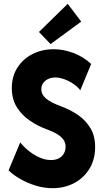

<svg xmlns="http://www.w3.org/2000/svg" viewBox="-20 -988 550 1016"><path d="M258.3 7.8Q214.4 7.8 171.1 -5.1Q127.9 -18.1 90.1 -39.3Q52.2 -60.5 25.4 -86.4L86.9 -234.4Q106.9 -209.5 133.8 -188.2Q160.6 -167 190.4 -154.1Q220.2 -141.1 250 -141.1Q274.9 -141.1 292.2 -150.6Q309.6 -160.2 318.4 -176.3Q327.1 -192.4 327.1 -211.9Q327.1 -232.9 315.4 -249.3Q303.7 -265.6 280.8 -279.3Q257.8 -293 223.6 -305.2Q179.7 -321.3 137.9 -349.6Q96.2 -377.9 69.3 -420.4Q42.5 -462.9 42.5 -522Q42.5 -583.5 71.8 -629.6Q101.1 -675.8 151.4 -701.7Q201.7 -727.5 264.2 -727.5Q315.9 -727.5 368.9 -707.5Q421.9 -687.5 462.4 -649.4L404.8 -510.3Q391.6 -528.3 369.1 -543.7Q346.7 -559.1 320.8 -568.6Q294.9 -578.1 272.5 -578.1Q241.7 -578.1 220.2 -561Q198.7 -543.9 198.7 -516.1Q198.7 -487.3 223.9 -466.3Q249 -445.3 299.8 -426.8Q350.6 -408.2 392.1 -379.9Q433.6 -351.6 458.5 -310.1Q483.4 -268.6 483.4 -210Q483.4 -144.5 453.6 -95.5Q423.8 -46.4 372.6 -19.3Q321.3 7.8 258.3 7.8ZM247.6 -754.9 186 -818.8 338.4 -967.8 409.7 -873.5Z"/></svg>

Font: Reddit Sans Condensed ExtraBold
Style: Regular
Weight: 800
Designer: Stephen Hutchings
Foundry: Reddit
Version: Version 1.014